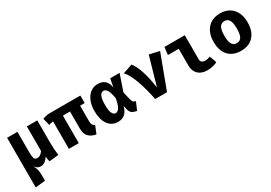

<svg xmlns="http://www.w3.org/2000/svg" viewBox="23 -1460 3647 2584"><g transform="rotate(-30 1846.0 -168.5)"><path d="M537.4 -544.6V-193.3Q537.4 -141 541 -92.6Q544.6 -44.1 550.3 0L404.1 14.4Q400.5 -0.5 396.7 -21Q392.8 -41.5 390.3 -65.1Q368.2 -28.7 338.7 -6.7Q309.2 15.4 272.8 15.4Q244.1 15.4 225.4 4.9Q206.7 -5.6 184.1 -33.8Q202.1 2.6 211.8 35.4Q221.5 68.2 221.5 117.9V210.3L68.2 226.7V-544.6H229.2V-234.9Q229.2 -169.7 237.7 -137.2Q246.2 -104.6 285.6 -104.6Q312.8 -104.6 335.4 -120.5Q357.9 -136.4 375.4 -162.6V-544.6Z M1206.7 -544.6V-427.7H1135.4V-183.6Q1135.4 -149.2 1146.2 -131Q1156.9 -112.8 1181 -101.5L1132.8 17.4Q1061.5 5.1 1020 -36.9Q978.5 -79 978.5 -162.1V-427.7H868.2V0H714.4V-426.2Q692.3 -424.6 677.7 -421Q663.1 -417.4 646.2 -411.3L619.5 -522.1Q646.7 -532.8 673.8 -538.7Q701 -544.6 732.8 -544.6Z M1483.1 -562.6Q1557.9 -562.6 1597.4 -523.1Q1636.9 -483.6 1645.6 -414.4L1670.3 -544.6H1816.4L1729.7 -290.3L1757.4 -171.8Q1766.2 -135.4 1780.3 -122.3Q1794.4 -109.2 1816.9 -104.6L1764.1 17.4Q1720 9.7 1691.5 -9Q1663.1 -27.7 1652.8 -79L1641.5 -133.3Q1604.1 17.4 1472.3 17.4Q1376.4 17.4 1321.3 -58.2Q1266.2 -133.8 1266.2 -269.7Q1266.2 -354.4 1293.1 -420.5Q1320 -486.7 1368.7 -524.6Q1417.4 -562.6 1483.1 -562.6ZM1505.6 -444.1Q1469.7 -444.1 1450.3 -401.8Q1430.8 -359.5 1430.8 -269.7Q1430.8 -177.9 1450.5 -139.2Q1470.3 -100.5 1501.5 -100.5Q1520 -100.5 1538.2 -114.9Q1556.4 -129.2 1572.8 -166.7Q1589.2 -204.1 1601 -272.8Q1586.7 -366.7 1562.8 -405.4Q1539 -444.1 1505.6 -444.1Z M2055.4 0Q2039.5 -81.5 2018.5 -160.3Q1997.4 -239 1972.8 -307.7Q1948.2 -376.4 1920.3 -429Q1892.3 -481.5 1862.1 -510.8L2010.3 -561.5Q2057.4 -505.6 2094.6 -393.3Q2131.8 -281 2153.8 -122.1L2280 -562.6L2435.9 -527.2L2239 0Z M2667.7 -426.7H2500L2513.3 -544.6H2829.7V-170.3Q2829.7 -137.9 2848.7 -124.1Q2867.7 -110.3 2900 -110.3Q2921 -110.3 2940.5 -115.1Q2960 -120 2977.4 -126.7L3015.9 -18.5Q2988.7 -4.1 2949.7 6.7Q2910.8 17.4 2859 17.4Q2770.3 17.4 2719 -31.8Q2667.7 -81 2667.7 -164.6Z M3384.6 -562.6Q3468.7 -562.6 3527.7 -526.7Q3586.7 -490.8 3617.9 -425.9Q3649.2 -361 3649.2 -273.8Q3649.2 -137.4 3579.5 -60Q3509.7 17.4 3384.6 17.4Q3259.5 17.4 3189.7 -59Q3120 -135.4 3120 -272.8Q3120 -359.5 3151.5 -424.6Q3183.1 -489.7 3242.3 -526.2Q3301.5 -562.6 3384.6 -562.6ZM3384.6 -443.1Q3334.9 -443.1 3311 -402.3Q3287.2 -361.5 3287.2 -272.8Q3287.2 -182.6 3311 -142.1Q3334.9 -101.5 3384.6 -101.5Q3434.4 -101.5 3458.2 -142.1Q3482.1 -182.6 3482.1 -273.8Q3482.1 -362.1 3458.2 -402.6Q3434.4 -443.1 3384.6 -443.1Z"/></g></svg>

Font: FiraCode Nerd Font
Style: Bold
Weight: 700
Designer: Carrois Corporate, Edenspiekermann AG, Nikita Prokopov
Foundry: Carrois Corporate, Edenspiekermann AG, Nikita Prokopov
Version: Version 6.002;Nerd Fonts 2.1.0